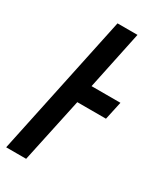

<svg xmlns="http://www.w3.org/2000/svg" viewBox="-184 -777 703 841"><g transform="rotate(30 167.0 -357.0)"><path d="M-1 0H100L170 -327H315L335 -419H189L251 -714H150Z"/></g></svg>

Font: Noto Sans UI Condensed Medium
Style: Italic
Weight: 500
Width: 3
Italic angle: -12°
Designer: Monotype Design Team
Foundry: Monotype Imaging Inc.
Version: Version 1.901